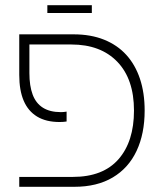

<svg xmlns="http://www.w3.org/2000/svg" viewBox="-20 -718 630 738"><path d="M54 0V-38H260Q376 -38 435.5 -106Q495 -174 495 -293Q495 -414 431 -480.5Q367 -547 254 -547H71V-586H263Q329 -586 380 -565.5Q431 -545 465.5 -507Q500 -469 518 -415Q536 -361 536 -293Q536 -204 505 -138Q474 -72 413.5 -36Q353 0 266 0ZM209 -249Q157 -249 122.5 -270Q88 -291 71 -331Q54 -371 54 -430V-586H93V-437Q93 -388 105.5 -354.5Q118 -321 145 -304Q172 -287 214 -287Q219 -287 225 -287.5Q231 -288 236 -289V-251Q230 -250 223 -249.5Q216 -249 209 -249ZM162 -668V-698H333V-668Z"/></svg>

Font: Noto Sans Hebrew ExtraLight
Style: Regular
Weight: 250
Designer: Monotype Design Team
Foundry: Monotype Imaging Inc.
Version: Version 2.003